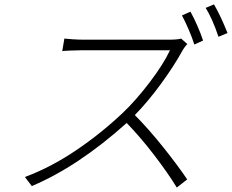

<svg xmlns="http://www.w3.org/2000/svg" viewBox="-20 -821 1052 871"><path d="M901.3 -637.1 861.5 -619Q853 -647 836.8 -684.8Q820.7 -722.7 805.4 -751.1L844.1 -768.1Q878.6 -704.2 901.3 -637.1ZM801.8 -646 829.9 -621.1Q825.6 -617.5 817.8 -606.9Q810 -596.2 806.8 -589.8Q769.2 -521.3 710 -440.3Q650.9 -359.4 591.6 -299Q654.1 -236.2 719.6 -154.3Q785.2 -72.4 829.2 -7.1L782 29.8Q741.5 -36.6 678.8 -118.3Q616.1 -199.9 554.7 -263.1Q334.5 -65.7 124.3 23.1L93 -18.1Q209.5 -61.4 322.8 -137.6Q436.1 -213.8 535.9 -307.9Q595.9 -364.7 658.7 -447.3Q721.6 -529.8 751.1 -593H350.1Q329.5 -593 298.3 -591.6Q267 -590.2 262.4 -589.1L272 -646Q277.3 -644.9 307.9 -642.9Q338.4 -641 358 -641H746.1Q785.5 -641 801.8 -646ZM913 -785.2 950.6 -801.1Q980.5 -750.7 1012.1 -671.2L971.2 -654.1Q942.5 -738.6 913 -785.2Z"/></svg>

Font: Karasuma Gothic
Style: Light Italic
Weight: 300
Italic angle: 9.39998°
Designer: Rasmus Andersson / Ryoko Nishizuka
Foundry: rsms
Version: Version 1.00